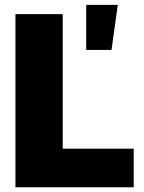

<svg xmlns="http://www.w3.org/2000/svg" viewBox="-20 -787 607 807"><path d="M44.9 0V-727.5H243.7V-162.1H542V0ZM342.3 -577.1V-766.6H475.1L448.7 -577.1Z"/></svg>

Font: Inter 18pt Black
Style: Regular
Weight: 900
Designer: Rasmus Andersson
Foundry: rsms
Version: Version 4.001;git-66647c0bb